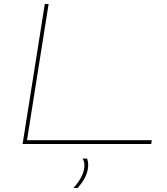

<svg xmlns="http://www.w3.org/2000/svg" viewBox="-20 -720 837 960"><path d="M93 0 204 -700H223L115 -19H739L736 0ZM392 73H416Q419 84 420 91Q421 98 421 105Q421 161 368 220H347Q402 159 402 108Q402 84 392 73Z"/></svg>

Font: Georama Extra Expanded Thin
Style: Italic
Weight: 100
Width: 8
Italic angle: -9°
Designer: Jean-Baptiste Levee
Foundry: Production Type
Version: Version 1.000